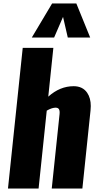

<svg xmlns="http://www.w3.org/2000/svg" viewBox="-20 -1085 564 1105"><path d="M163.1 -869.1H291.5L342.8 -987.8L370.1 -869.1H499L419.4 -1064.9H279.8ZM25.9 0H202.1L249 -448.2C267.6 -459 283.9 -464.7 297.9 -465.3C308.3 -465.7 315.3 -462.8 319.1 -456.8C322.8 -450.8 324.1 -441.2 322.8 -428.2L277.8 0H454.1L501 -449.2C502 -458 502.4 -466.5 502.4 -474.6C502.4 -505.2 495.6 -530.6 481.9 -550.8C464.7 -576.2 438.6 -588.9 403.8 -588.9C351.1 -588.9 302.4 -568.8 257.8 -528.8L287.1 -809.6H110.8Z"/></svg>

Font: Oswald
Style: Heavy
Weight: 800
Designer: Vernon Adams
Foundry: Vernon Adams
Version: 3.0; ttfautohint (v0.95.6-bc232) -l 8 -r 50 -G 200 -x 0 -w "